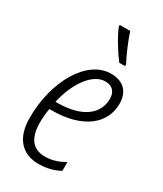

<svg xmlns="http://www.w3.org/2000/svg" viewBox="-195 -839 785 924"><g transform="rotate(30 198.0 -377.5)"><path d="M275 -606H307V-616C283 -662 261 -714 244 -765H186V-756C203 -712 246 -643 275 -606ZM180 10C228 10 267 -1 298 -19V-67C263 -48 231 -36 191 -36C123 -36 88 -79 88 -167C88 -195 91 -222 95 -245H107C282 -245 375 -326 375 -435C375 -505 334 -541 268 -541C136 -541 34 -366 34 -162C34 -48 91 10 180 10ZM114 -290H103C130 -410 195 -495 262 -495C303 -495 323 -471 323 -433C323 -350 252 -290 114 -290Z"/></g></svg>

Font: Noto Sans Condensed Light
Style: Italic
Weight: 300
Width: 3
Italic angle: -12°
Designer: Monotype Design Team
Foundry: Monotype Imaging Inc.
Version: Version 2.013